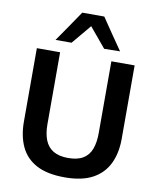

<svg xmlns="http://www.w3.org/2000/svg" viewBox="-103 -1046 934 1138"><g transform="rotate(10 364.5 -477.0)"><path d="M365.5 12.5Q259.5 12.5 194.5 -22.2Q129.5 -57 99.8 -120.8Q70 -184.5 70 -271Q70 -291 70 -323.5Q70 -356 70 -395.5Q70 -435 70 -474.5Q70 -543 70 -598.5Q70 -654 70 -713H210Q210 -654 210 -598.5Q210 -543 210 -474.5V-280Q210 -224.5 225.5 -185Q241 -145.5 275.2 -124.8Q309.5 -104 365 -104Q421.5 -104 455.2 -124.8Q489 -145.5 503.8 -185Q518.5 -224.5 518.5 -280.5V-474.5Q518.5 -543 518.5 -598.5Q518.5 -654 518.5 -713H658.5Q658.5 -654 658.5 -598.5Q658.5 -543 658.5 -474.5Q658.5 -435 658.5 -395.2Q658.5 -355.5 658.5 -322.5Q658.5 -289.5 658.5 -270.5Q658.5 -184.5 627.5 -120.8Q596.5 -57 532 -22.2Q467.5 12.5 365.5 12.5ZM463.5 -778.5Q435 -813 406.2 -847.2Q377.5 -881.5 348 -917H381Q352 -882 323.8 -848.2Q295.5 -814.5 267 -780.5H170.5Q202.5 -826.5 234.5 -873Q266.5 -919.5 298.5 -967H431Q463 -919.5 495 -872.8Q527 -826 559 -780Z"/></g></svg>

Font: Commissioner Thin SemiBold
Style: Regular
Weight: 600
Version: Version 1.000